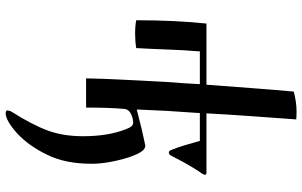

<svg xmlns="http://www.w3.org/2000/svg" viewBox="-220 -584 1096 697"><g transform="rotate(90 328.5 -236.0)"><path d="M54 -182Q54 -324 66 -437H288L301 -609Q307 -689 313 -754Q352 -764 384 -764Q403 -764 414 -763L403 -611Q395 -500 392 -437H607Q615 -437 615 -431Q615 -429 612 -423Q594 -398 571 -357L544 -306Q539 -300 533.5 -300.5Q528 -301 526 -307Q517 -328 509 -354L492 -413H391L383 -293Q379 -211 378 -184L450 -202L486 -210Q508 -215 509 -215Q518 -215 526 -207Q539 -193 552 -154Q575 -79 575 -20Q575 76 542 142Q510 208 465 250Q418 292 391 292Q383 291 381 287Q381 287 384 274Q434 195 454 140Q475 84 475 11Q475 -81 449 -146Q440 -171 426 -171Q412 -171 396 -164Q378 -156 376 -139Q371 -87 371 0H265Q265 -40 272 -178L278 -292Q280 -313 282.5 -353Q285 -393 286 -413H167Q167 -409 165.5 -389Q164 -369 163 -356L160 -289Q158 -233 155 -182Q131 -178 103 -178Q74 -178 54 -182Z"/></g></svg>

Font: Ponomar Unicode TT
Style: Regular
Weight: 400
Designer: Vladislav V. Dorosh, Yuri A.W. Shardt, Nikita Simmons, Aleksandr Andreev
Foundry: Ponomar Project
Version: 1.1